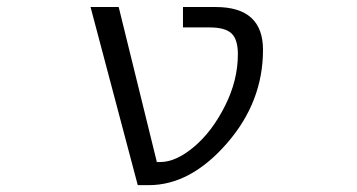

<svg xmlns="http://www.w3.org/2000/svg" viewBox="-20 -540 1040 560"><path d="M447.3 -67.4Q493.2 -67.4 545.9 -111.8Q598.6 -156.2 636.2 -231Q673.8 -305.7 673.8 -381.8Q673.8 -424.8 655.3 -442.4Q636.7 -460 591.8 -460H513.7V-519.5H609.4Q747.1 -519.5 747.1 -394.5Q747.1 -242.2 641.1 -121.1Q535.2 0 414.1 0H381.8L244.1 -519.5H326.2L437.5 -67.4Z"/></svg>

Font: Gen Shin Gothic Monospace Normal
Style: Regular
Weight: 350
Designer: [Source Han Sans]
Ryoko NISHIZUKA  (kana & ideographs); Paul D. Hunt (Latin, Greek & Cyrillic); Wenlong ZHANG  (bopomofo
Version: Version 1.002.20150607